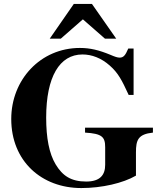

<svg xmlns="http://www.w3.org/2000/svg" viewBox="-20 -934 818 973"><path d="M755 -287H411V-262C497 -257 513 -240 513 -188V-99C513 -48 488 -14 417 -14C340 -14 297 -43 262 -101C229 -156 214 -235 214 -338C214 -545 282 -658 398 -658C445 -658 493 -640 536 -602C579 -564 597 -529 632 -453H657V-688H630C615 -652 605 -642 586 -642C576 -642 563 -646 540 -656C482 -680 437 -691 385 -691C185 -691 37 -530 37 -331C37 -117 191 19 392 19C496 19 604 -6 669 -44V-162C669 -225 680 -254 755 -262ZM569 -738 446 -914H354L232 -738H288L400 -836L512 -738Z"/></svg>

Font: XITS Math
Style: Bold
Weight: 700
Designer: MicroPress Inc., with final additions and corrections provided by Coen Hoffman, Elsevier (retired)
Version: Version 1.302